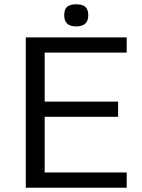

<svg xmlns="http://www.w3.org/2000/svg" viewBox="-20 -874 660 894"><path d="M570 -629H188V-401H530V-330H188V-71H570V0H100V-700H570ZM335 -854Q364 -854 377.5 -842Q391 -830 391 -803Q391 -751 335 -751Q279 -751 279 -803Q279 -830 292 -842Q305 -854 335 -854Z"/></svg>

Font: Fivo Sans
Style: Regular
Weight: 400
Designer: Alexander Slobzheninov
Foundry: Alexander Slobzheninov
Version: 1.0